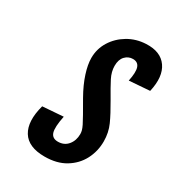

<svg xmlns="http://www.w3.org/2000/svg" viewBox="-179 -854 893 972"><g transform="rotate(30 267.0 -367.5)"><path d="M228.5 8Q300 8 349.5 -22Q399 -52 424.8 -101.2Q450.5 -150.5 450.5 -208Q450.5 -259.5 430.8 -303.2Q411 -347 375.5 -407.5Q342 -464 324.2 -498.8Q306.5 -533.5 306.5 -567.5Q306.5 -604.5 325.2 -624.2Q344 -644 370.5 -644Q400 -644 408.8 -618.5Q417.5 -593 406 -538.5L526 -547.5Q547.5 -641.5 510.5 -694.2Q473.5 -747 390 -743Q333 -740.5 286.2 -712.8Q239.5 -685 212 -640.8Q184.5 -596.5 184.5 -543.5Q184.5 -505 200.8 -454.5Q217 -404 249 -347.5Q275.5 -301.5 291.5 -273.2Q307.5 -245 315.5 -228.8Q323.5 -212.5 326.2 -202Q329 -191.5 329 -181Q329 -143 307.5 -117Q286 -91 249.5 -91Q216 -91 207.2 -119.2Q198.5 -147.5 212.5 -215.5L91.5 -206.5Q64 -105 98.8 -48.5Q133.5 8 228.5 8Z"/></g></svg>

Font: League Gothic SemiExpanded Italic
Style: Regular
Weight: 400
Width: 6
Designer: The League of Moveable Type
Version: Version 1.600; ttfautohint (v1.8.3)